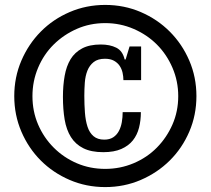

<svg xmlns="http://www.w3.org/2000/svg" viewBox="-20 -650 857 781"><path d="M38 -259Q38 -336 67 -403.5Q96 -471 146 -521.5Q196 -572 263.5 -601Q331 -630 408 -630Q485 -630 552.5 -601Q620 -572 670.5 -521.5Q721 -471 750 -403.5Q779 -336 779 -259Q779 -182 750 -114.5Q721 -47 670.5 3Q620 53 552.5 82Q485 111 408 111Q331 111 263.5 82Q196 53 146 3Q96 -47 67 -114.5Q38 -182 38 -259ZM112 -259Q112 -197 135 -143.5Q158 -90 198.5 -49.5Q239 -9 292.5 14Q346 37 408 37Q469 37 523.5 14Q578 -9 618 -49.5Q658 -90 681.5 -143.5Q705 -197 705 -259Q705 -320 681.5 -374.5Q658 -429 618 -469Q578 -509 523.5 -532.5Q469 -556 408 -556Q346 -556 292.5 -532.5Q239 -509 198.5 -469Q158 -429 135 -374.5Q112 -320 112 -259ZM400 -31Q351 -31 319 -47Q287 -63 268.5 -92.5Q250 -122 243 -163.5Q236 -205 236 -256Q236 -302 243 -341.5Q250 -381 267 -409Q284 -437 314 -453Q344 -469 390 -469Q427 -469 453 -456Q479 -443 487 -408H491L507 -461H554V-324H482Q482 -339 478.5 -354.5Q475 -370 466.5 -382.5Q458 -395 443.5 -403Q429 -411 407 -411Q378 -411 361 -397.5Q344 -384 335.5 -362.5Q327 -341 325 -314Q323 -287 323 -260Q323 -224 325.5 -191.5Q328 -159 336 -134.5Q344 -110 360.5 -96Q377 -82 404 -82Q426 -82 440.5 -91.5Q455 -101 463.5 -117Q472 -133 475.5 -153Q479 -173 479 -194H553Q553 -160 545.5 -130.5Q538 -101 520.5 -79Q503 -57 473.5 -44Q444 -31 400 -31Z"/></svg>

Font: Hermeneus One
Style: Regular
Weight: 400
Designer: Rodrigo Fuenzalida, Pablo Impallari
Foundry: Pablo Impallari, Rodrigo Fuenzalida
Version: Version 1.002; ttfautohint (v0.93) -l 8 -r 50 -G 200 -x 14 -